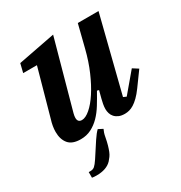

<svg xmlns="http://www.w3.org/2000/svg" viewBox="-175 -660 946 1003"><g transform="rotate(-30 298.0 -158.5)"><path d="M142 12Q91 12 68.5 -15Q46 -42 46 -87Q46 -120 58 -158L136 -438H53L66 -491L289 -534L176 -125Q172 -110 172 -99Q172 -72 197 -72Q219 -72 247 -96Q275 -120 302.5 -162Q330 -204 355 -261.5Q380 -319 397 -387L431 -522H556L442 -69L460 -61L557 -176L590 -155L529 -71Q510 -45 493.5 -29Q477 -13 462.5 -4Q448 5 434.5 8.5Q421 12 408 12Q386 12 371.5 5.5Q357 -1 348 -11Q339 -21 335 -34Q331 -47 331 -60Q331 -74 334 -90Q337 -106 340 -117L352 -163L341 -166Q321 -130 301 -97.5Q281 -65 257.5 -41Q234 -17 205.5 -2.5Q177 12 142 12ZM103 181Q117 181 127 172.5Q137 164 153 140L209 54Q229 24 244 10L271 24Q267 32 263.5 42.5Q260 53 258 65Q253 92 247.5 111Q242 130 236.5 143.5Q231 157 224 166.5Q217 176 209 185Q179 217 118 217Q110 217 103 216.5Q96 216 91 215V181Z"/></g></svg>

Font: IBM Plex Serif SemiBold
Style: Italic
Weight: 600
Italic angle: -14°
Designer: Mike Abbink, Paul van der Laan, Pieter van Rosmalen
Foundry: Bold Monday
Version: Version 2.5